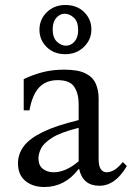

<svg xmlns="http://www.w3.org/2000/svg" viewBox="-20 -734 528 769"><path d="M158 15Q111 15 81.5 -9.5Q52 -34 52 -80Q52 -117 75 -148Q98 -179 151 -205Q204 -231 295 -253V-318Q295 -359 277.5 -386Q260 -413 211 -413Q164 -413 136.5 -383.5Q109 -354 98 -292H75V-417Q110 -434 149.5 -444.5Q189 -455 237 -455Q292 -455 321.5 -440.5Q351 -426 363 -400Q375 -374 375 -339V-97Q375 -44 408 -44Q420 -44 435.5 -52Q451 -60 472 -85L488 -69Q442 10 378 10Q312 10 297 -57H295Q240 15 158 15ZM195 -44Q243 -44 295 -88V-222Q223 -204 189 -182.5Q155 -161 144.5 -139.5Q134 -118 134 -100Q134 -71 152 -57.5Q170 -44 195 -44ZM242 -517Q196 -517 167 -545.5Q138 -574 138 -615Q138 -656 167.5 -685Q197 -714 242 -714Q288 -714 317 -685.5Q346 -657 346 -616Q346 -575 316 -546Q286 -517 242 -517ZM244 -551Q264 -551 278.5 -567.5Q293 -584 293 -613Q293 -648 275.5 -663.5Q258 -679 239 -679Q220 -679 205.5 -662.5Q191 -646 191 -617Q191 -583 208 -567Q225 -551 244 -551Z"/></svg>

Font: Bona Nova SC
Style: Regular
Weight: 400
Designer: Mateusz Machalski
Foundry: Capitalics
Version: Version 4.001; ttfautohint (v1.8.4.7-5d5b)